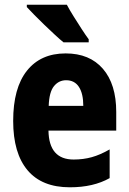

<svg xmlns="http://www.w3.org/2000/svg" viewBox="-20 -786 547 816"><path d="M259 -559Q361 -559 417.5 -493.5Q474 -428 474 -310V-231H186Q188 -108 293 -108Q334 -108 370 -118Q406 -128 446 -151V-29Q377 10 277 10Q158 10 97 -62.5Q36 -135 36 -272Q36 -412 94.5 -485.5Q153 -559 259 -559ZM261 -445Q230 -445 209.5 -420Q189 -395 187 -336H334Q334 -388 315.5 -416.5Q297 -445 261 -445ZM264 -766Q275 -745 292.5 -717Q310 -689 327.5 -662Q345 -635 357 -619V-606H250Q235 -618 213.5 -638Q192 -658 169 -680Q146 -702 126 -722.5Q106 -743 94 -756V-766Z"/></svg>

Font: Noto Sans Sinhala Condensed ExtraBold
Style: Regular
Weight: 800
Width: 3
Designer: Jelle Bosma - Monotype Design Team
Foundry: Monotype Imaging Inc.
Version: Version 2.006; ttfautohint (v1.8.4.7-5d5b)